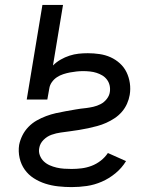

<svg xmlns="http://www.w3.org/2000/svg" viewBox="-20 -755 640 783"><path d="M272 8Q245 8 217.5 5Q190 2 165 -6Q140 -14 118 -28Q96 -42 81 -63Q66 -84 60 -110.5Q54 -137 58 -164Q62 -184 71.5 -203Q81 -222 96 -237.5Q111 -253 129.5 -263.5Q148 -274 168 -281.5Q188 -289 208 -293.5Q228 -298 248 -301.5Q268 -305 288 -308.5Q308 -312 328 -314H329Q345 -316 360.5 -319.5Q376 -323 390.5 -330.5Q405 -338 415.5 -351.5Q426 -365 428 -380Q430 -394 427 -407Q424 -420 416 -430.5Q408 -441 397 -447.5Q386 -454 373.5 -458Q361 -462 347 -463.5Q333 -465 319 -465Q306 -465 292 -463.5Q278 -462 265 -459.5Q252 -457 238 -452.5Q224 -448 212 -440Q200 -432 191.5 -420Q183 -408 181 -394L173 -349H89L153 -735H237L196 -488Q210 -502 227.5 -512Q245 -522 263.5 -528Q282 -534 300.5 -536Q319 -538 338 -538Q362 -538 386 -534.5Q410 -531 431 -521.5Q452 -512 469 -496.5Q486 -481 496 -460.5Q506 -440 509.5 -416Q513 -392 509 -368Q506 -350 498 -332Q490 -314 477 -299Q464 -284 447.5 -273Q431 -262 413 -254Q395 -246 376.5 -241Q358 -236 339.5 -232Q321 -228 302 -225Q283 -222 264.5 -219.5Q246 -217 227.5 -214.5Q209 -212 190.5 -205.5Q172 -199 157.5 -184.5Q143 -170 140 -151Q137 -136 142.5 -121.5Q148 -107 158.5 -97Q169 -87 182.5 -81Q196 -75 211 -71.5Q226 -68 241.5 -67Q257 -66 272 -66Q292 -66 312.5 -68.5Q333 -71 353 -78.5Q373 -86 390.5 -99.5Q408 -113 420 -131L494 -98Q477 -70 451 -48.5Q425 -27 395 -14Q365 -1 334 3.5Q303 8 272 8Z"/></svg>

Font: Iosevka Curly Extended
Style: Italic
Weight: 400
Width: 7
Italic angle: -9°
Monospace: yes
Designer: Belleve Invis
Foundry: Belleve Invis
Version: Version 11.1.0; ttfautohint (v1.8.3)